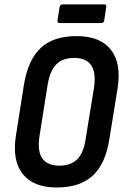

<svg xmlns="http://www.w3.org/2000/svg" viewBox="-20 -823 546 851"><path d="M231.2 8Q127.8 8 80.4 -52.2Q33.1 -112.3 50.7 -222.8L86.5 -449.8Q104.7 -558.5 160.8 -610.7Q216.8 -663 319.5 -663Q424 -663 471.3 -602.8Q518.7 -542.7 501.1 -431.6L464.6 -205.2Q447.4 -96.5 390.9 -44.3Q334.4 8 231.2 8ZM242.4 -88.7Q293.9 -88.7 322.3 -117Q350.8 -145.3 360 -209.4L396.1 -431.2Q406.9 -500.5 384.6 -533.2Q362.4 -565.9 309.3 -566.3Q257.9 -566.3 229.4 -537.7Q201 -509.1 190.7 -445L155.7 -223.8Q144.5 -154.9 166.6 -122Q188.7 -89.1 242.4 -88.7ZM244.2 -720.9Q233.4 -720.9 234.8 -732.2L244.2 -791.9Q246.2 -803.5 257.1 -803.5H442.3Q452.9 -803.5 450.9 -791.9L441.9 -732.2Q440.5 -720.9 428.6 -720.9Z"/></svg>

Font: Sofia Sans Condensed
Style: Italic
Weight: 400
Italic angle: -9°
Designer: Botio Nikoltchev, Ani Petrova
Foundry: lettersoup
Version: Version 4.101